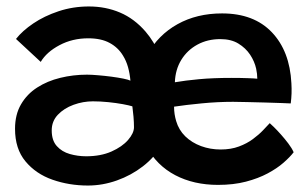

<svg xmlns="http://www.w3.org/2000/svg" viewBox="-20 -575 928 594"><path d="M252 -1Q194 -1 142.5 -19Q91 -37 58.8 -75.8Q26.5 -114.5 26.5 -176.5Q26.5 -220.5 45 -252.2Q63.5 -284 95 -304.2Q126.5 -324.5 166.5 -334.2Q206.5 -344 249 -344Q263 -344 283.5 -342.2Q304 -340.5 324.8 -337.8Q345.5 -335 361.5 -331.8Q377.5 -328.5 383.5 -325.5Q381.5 -348 376 -367.5Q370.5 -387 360.5 -403Q345.5 -428 319.2 -442.2Q293 -456.5 253 -456.5Q204 -456.5 164 -435.2Q124 -414 106 -383.5L29.5 -454.5Q49 -479.5 83 -502.5Q117 -525.5 161.2 -540.2Q205.5 -555 255 -555Q307 -555 351.2 -536.2Q395.5 -517.5 430.5 -477Q457.5 -445.5 473 -406.5Q488.5 -367.5 495 -318.5Q501.5 -269.5 501.5 -207.5Q501.5 -164 480 -126.2Q458.5 -88.5 422.2 -60.5Q386 -32.5 341.8 -16.8Q297.5 -1 252 -1ZM246.5 -91.5Q291.5 -91.5 324.8 -106.2Q358 -121 376.2 -142Q394.5 -163 394.5 -181.5Q394.5 -196 393 -214Q391.5 -232 389.5 -246Q380 -249 359.8 -252.8Q339.5 -256.5 315 -259Q290.5 -261.5 267.5 -261.5Q237 -261.5 207.5 -250.8Q178 -240 159 -220Q140 -200 140 -171.5Q140 -140.5 155.8 -123Q171.5 -105.5 196 -98.5Q220.5 -91.5 246.5 -91.5ZM888.5 -104Q877 -89 857 -71.5Q837 -54 808 -38.5Q779 -23 740.8 -13Q702.5 -3 654.5 -3Q579.5 -3 522.2 -33Q465 -63 433.5 -121Q402 -179 402 -263.5Q402 -345.5 435.8 -406.2Q469.5 -467 529.2 -500.2Q589 -533.5 667 -533.5Q765.5 -533.5 821 -475.2Q876.5 -417 881.5 -317.5Q882.5 -301 882 -286.2Q881.5 -271.5 879.5 -255Q873 -255.5 851.2 -256.2Q829.5 -257 801.2 -257.8Q773 -258.5 745.8 -259.2Q718.5 -260 701 -260Q653 -260 604 -255.2Q555 -250.5 518.5 -245Q518.5 -233 520.2 -221.8Q522 -210.5 525 -200.5Q533 -173 553.2 -153.2Q573.5 -133.5 602 -123Q630.5 -112.5 662.5 -112.5Q694.5 -112.5 719.2 -121.8Q744 -131 762.5 -144.8Q781 -158.5 793.8 -172Q806.5 -185.5 814.5 -194Q817.5 -191.5 827.5 -181.8Q837.5 -172 849.5 -158.5Q861.5 -145 872.2 -130.8Q883 -116.5 888.5 -104ZM521 -320.5Q552.5 -326 596 -330Q639.5 -334 695.5 -334Q725 -334 746.2 -333.2Q767.5 -332.5 776 -331.5Q776 -346 772.5 -362.5Q767.5 -385 753.8 -405.8Q740 -426.5 717.5 -440.2Q695 -454 661.5 -454Q622 -454 590.8 -437Q559.5 -420 541 -390Q522.5 -360 521 -320.5Z"/></svg>

Font: Grandstander Thin Medium
Style: Regular
Weight: 500
Version: Version 1.200